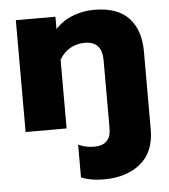

<svg xmlns="http://www.w3.org/2000/svg" viewBox="-52 -542 723 821"><g transform="rotate(-5 309.5 -132.0)"><path d="M264 214V73Q293 88 332 88Q404 88 404 15V-277Q404 -358 330 -358Q296 -358 268 -342.5Q240 -327 221 -295V0H45V-480H215V-427Q246 -461 290 -478Q334 -495 382 -495Q483 -495 531 -442.5Q579 -390 579 -300V35Q579 132 519 181.5Q459 231 360 231Q305 231 264 214Z"/></g></svg>

Font: Prompt
Style: Bold
Weight: 700
Designer: Katatrad Team
Foundry: CadsonDemak
Version: Version 1.000